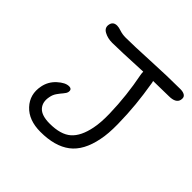

<svg xmlns="http://www.w3.org/2000/svg" viewBox="-165 -833 961 961"><g transform="rotate(45 315.5 -353.0)"><path d="M246.1 -28.8Q163.1 -28.8 118.7 -76.4Q74.2 -124 87.9 -191.9Q96.2 -233.9 128.2 -262.9Q160.2 -292 186 -292Q208.5 -292 204.1 -269Q201.7 -258.8 190.9 -246.6Q180.2 -234.4 169.2 -218.8Q158.2 -203.1 154.8 -184.1Q146 -141.6 169.2 -116.2Q192.4 -90.8 249 -90.8Q327.6 -90.8 366 -124.8Q404.3 -158.7 418.9 -232.9Q427.7 -274.9 426.3 -338.1Q424.8 -401.4 417.7 -463.6Q410.6 -525.9 399.9 -579.1Q397 -592.3 397 -606Q232.9 -598.1 185.1 -598.1Q152.8 -598.1 128.2 -611.6Q103.5 -625 108.9 -650.9Q113.8 -676.8 142.1 -676.8Q153.8 -676.8 172.6 -670.4Q191.4 -664.1 213.9 -664.1Q268.1 -664.1 384.5 -669.9Q501 -675.8 590.8 -675.8Q610.4 -675.8 622.1 -667.7Q633.8 -659.7 629.9 -640.1Q623.5 -609.9 574.2 -609.9Q537.1 -609.9 464.8 -607.9Q467.8 -599.1 469.2 -585.9Q479 -528.3 485.4 -464.1Q491.7 -399.9 492.7 -330.8Q493.7 -261.7 483.9 -216.8Q464.4 -117.2 406 -73Q347.7 -28.8 246.1 -28.8Z"/></g></svg>

Font: Shantell Sans Irregular Bouncy
Style: Italic
Weight: 300
Italic angle: -11.31°
Designer: Stephen Nixon, Anya Danilova, Shantell Martin
Foundry: Arrow Type
Version: Version 1.006;[9816181b4]